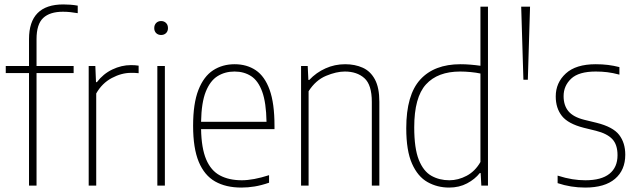

<svg xmlns="http://www.w3.org/2000/svg" viewBox="-20 -838 2880 867"><path d="M111 0V-508H6V-540H111V-661.5Q111 -818 266 -818Q280 -818 297.5 -816.8Q315 -815.5 331 -812.5V-778.5Q314 -781.5 298 -783.2Q282 -785 264 -785Q205 -785 175 -756.8Q145 -728.5 145 -661.5V-540H312.5V-508H145V0Z M380.5 0V-540H410.5L413.5 -467H417.5Q446 -504.5 487.2 -524.2Q528.5 -544 571.5 -544Q590.5 -544 606 -541.5V-507.5Q597 -508.5 589.2 -508.8Q581.5 -509 571 -509Q529 -509 485 -485.8Q441 -462.5 414.5 -416V0Z M690.5 0V-540H724.5V0ZM707.5 -680Q694 -680 685.2 -688.5Q676.5 -697 676.5 -711Q676.5 -725.5 685.2 -734.2Q694 -743 707.5 -743Q721 -743 729.8 -734.2Q738.5 -725.5 738.5 -711Q738.5 -697 729.8 -688.5Q721 -680 707.5 -680Z M1070 9Q1000 9 951.5 -18.5Q903 -46 877.5 -107.2Q852 -168.5 852 -270Q852 -371 876 -432Q900 -493 942.2 -520.5Q984.5 -548 1039.5 -548Q1094.5 -548 1135 -520.8Q1175.5 -493.5 1197.5 -432.5Q1219.5 -371.5 1219.5 -270V-255H888Q889.5 -169 911 -118.2Q932.5 -67.5 973.2 -45.8Q1014 -24 1072 -24Q1123.5 -24 1195 -47V-13Q1160.5 -1 1130 4Q1099.5 9 1070 9ZM1039 -515Q996 -515 962.5 -494.2Q929 -473.5 909.2 -424Q889.5 -374.5 888 -288H1183.5Q1182 -374.5 1164 -424Q1146 -473.5 1114 -494.2Q1082 -515 1039 -515Z M1339.5 0V-540H1369.5L1372.5 -477H1376.5Q1408 -510.5 1449.8 -529.2Q1491.5 -548 1538.5 -548Q1583 -548 1618 -532.2Q1653 -516.5 1673 -479.2Q1693 -442 1693 -378.5V0H1659V-378Q1659 -455 1625.5 -485Q1592 -515 1537 -515Q1499 -515 1452.2 -495.5Q1405.5 -476 1373.5 -426V0Z M2008 9Q1954.5 9 1910.5 -15.8Q1866.5 -40.5 1840.5 -99Q1814.5 -157.5 1814.5 -259Q1814.5 -409.5 1877.8 -478.8Q1941 -548 2059.5 -548Q2081.5 -548 2105.2 -546Q2129 -544 2149.5 -541V-808H2183.5V0H2153.5L2150.5 -56.5H2146.5Q2125 -29 2089.2 -10Q2053.5 9 2008 9ZM2009 -24Q2049 -24 2087.2 -44.2Q2125.5 -64.5 2149.5 -106.5V-506Q2131.5 -510 2106.2 -512.5Q2081 -515 2058 -515Q1956.5 -515 1903.5 -456.8Q1850.5 -398.5 1850.5 -263Q1850.5 -168 1871.2 -116.2Q1892 -64.5 1928 -44.2Q1964 -24 2009 -24Z M2343.5 -478 2333.5 -808H2373.5L2363.5 -478Z M2622.5 9Q2557.5 9 2498 -11V-45Q2534.5 -33.5 2564 -28.8Q2593.5 -24 2623.5 -24Q2695.5 -24 2732 -53.2Q2768.5 -82.5 2768.5 -137Q2768.5 -185 2744.8 -210Q2721 -235 2671 -247.5L2616 -261Q2545.5 -279 2517.5 -314.2Q2489.5 -349.5 2489.5 -402.5Q2489.5 -464.5 2535 -506.2Q2580.5 -548 2670 -548Q2699.5 -548 2725.5 -544.8Q2751.5 -541.5 2777 -535V-501Q2747 -509 2722.2 -512Q2697.5 -515 2670 -515Q2593.5 -515 2559.2 -482.8Q2525 -450.5 2525 -404Q2525 -362 2546.8 -335.8Q2568.5 -309.5 2618.5 -297L2674 -283.5Q2748 -265 2775.8 -229Q2803.5 -193 2803.5 -139.5Q2803.5 -70 2757.2 -30.5Q2711 9 2622.5 9Z"/></svg>

Font: Encode Sans SemiCondensed SemiCondensed Thin
Style: Regular
Weight: 100
Width: 4
Designer: Multiple Designers
Foundry: Impallari Type
Version: Version 3.000; ttfautohint (v1.8.3) -l 8 -r 50 -G 200 -x 14 